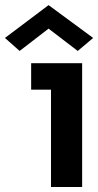

<svg xmlns="http://www.w3.org/2000/svg" viewBox="-47 -745 392 765"><path d="M31.2 -542 146.5 -630.9 262.7 -542 324.2 -593.8 146.5 -724.6 -27.3 -593.8ZM77.1 -493.2V-387.7H156.2V0H280.3V-493.2Z"/></svg>

Font: Sen-gleads
Style: Bold
Weight: 700
Designer: Kosal Sen, Philatype
Foundry: Philatype
Version: Version 1.004; ttfautohint (v1.8.3)